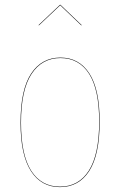

<svg xmlns="http://www.w3.org/2000/svg" viewBox="-20 -765 497 794"><path d="M141.1 -660.2 139.2 -661.1 228 -745.1H230L317.9 -661.1L315.9 -660.2L229 -743.2ZM230 -526.9Q307.1 -526.9 349.6 -461.2Q392.1 -395.5 392.1 -262.2Q392.1 -125 349.1 -58.1Q306.2 8.8 228 8.8Q150.4 8.8 107.7 -57.9Q64.9 -124.5 64.9 -257.8Q64.9 -394 108.6 -460.4Q152.3 -526.9 230 -526.9ZM66.9 -257.8Q66.9 -125 108.9 -59.1Q150.9 6.8 228 6.8Q305.2 6.8 347.7 -59.8Q390.1 -126.5 390.1 -262.2Q390.1 -394.5 348.4 -459.7Q306.6 -524.9 230 -524.9Q153.3 -524.9 110.1 -458.7Q66.9 -392.6 66.9 -257.8Z"/></svg>

Font: Fira Sans Compressed Two
Style: Regular
Weight: 100
Width: 1
Designer: Carrois Corporate & Edenspiekermann AG
Foundry: Carrois Corporate GbR & Edenspiekermann AG
Version: Version 4.203;PS 004.203;hotconv 1.0.88;makeotf.lib2.5.64775